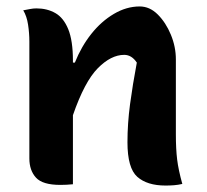

<svg xmlns="http://www.w3.org/2000/svg" viewBox="-20 -570 640 595"><path d="M206 1Q195 2 186.5 2.5Q178 3 167 3Q112 3 91.5 -19.5Q71 -42 71 -79V-441Q71 -467 67 -493.5Q63 -520 52 -538Q63 -540 73 -542Q83 -544 93 -544Q126 -544 151.5 -529.5Q177 -515 191.5 -479.5Q206 -444 206 -382V-376H212Q232 -426 263 -465Q294 -504 333 -527Q372 -550 413 -550Q444 -550 469 -525Q494 -500 509.5 -462.5Q525 -425 525 -386V-154Q525 -108 529 -75.5Q533 -43 545 0Q532 3 519.5 4Q507 5 493 5Q436 5 405.5 -22Q375 -49 375 -129Q375 -187 383 -247Q391 -307 404 -376Q388 -400 365 -400Q324 -400 283 -358.5Q242 -317 206 -213Z"/></svg>

Font: Recursive Sn Csl St
Style: Bold
Weight: 700
Version: Version 1.079;hotconv 1.0.112;makeotfexe 2.5.65598; ttfautoh